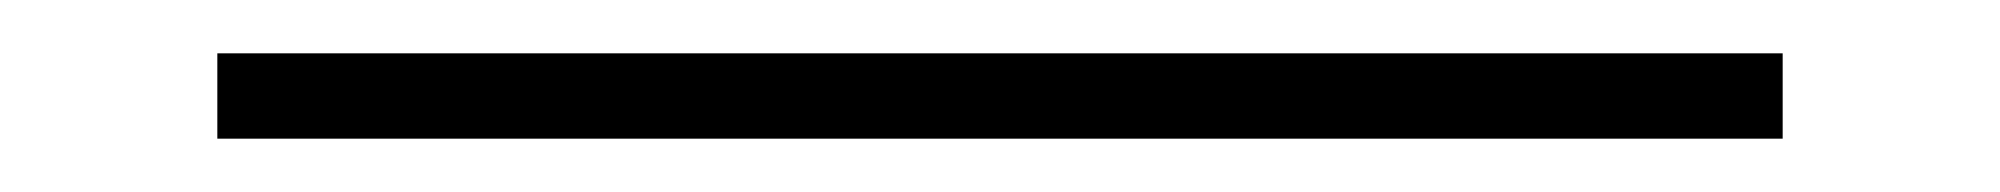

<svg xmlns="http://www.w3.org/2000/svg" viewBox="-20 63 750 72"><path d="M61.5 83H648.5V115H61.5Z"/></svg>

Font: League Mono Thin
Style: Regular
Weight: 100
Width: 6
Designer: Tyler Finck
Foundry: The League of Moveable Type / Tyler Finck
Version: Version 2.300;RELEASE